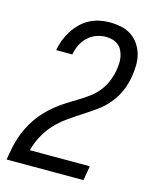

<svg xmlns="http://www.w3.org/2000/svg" viewBox="-112 -820 724 896"><g transform="rotate(15 250.0 -371.5)"><path d="M6 0 7 -1Q11 -28 16.5 -55.5Q22 -83 30.5 -109Q39 -135 52 -161Q65 -187 81.5 -210.5Q98 -234 118.5 -255Q139 -276 162 -294Q185 -312 209.5 -327.5Q234 -343 259 -358Q284 -373 307.5 -390.5Q331 -408 349 -430.5Q367 -453 378 -479.5Q389 -506 394 -533Q394 -534 394 -534Q394 -534 394 -535Q397 -551 398 -568Q399 -585 396 -600.5Q393 -616 386 -630.5Q379 -645 367 -654.5Q355 -664 339.5 -668.5Q324 -673 307 -673Q284 -673 260.5 -664.5Q237 -656 219 -638.5Q201 -621 190.5 -598.5Q180 -576 176 -553H98Q102 -578 111 -601.5Q120 -625 134 -647.5Q148 -670 167 -689Q186 -708 209.5 -720.5Q233 -733 258 -738Q283 -743 307 -743Q335 -743 362 -737.5Q389 -732 411 -717.5Q433 -703 448 -681Q463 -659 470 -633.5Q477 -608 476.5 -579.5Q476 -551 471 -523Q465 -487 450 -452.5Q435 -418 410.5 -389Q386 -360 354.5 -337.5Q323 -315 291 -294.5Q259 -274 227.5 -251.5Q196 -229 170.5 -201Q145 -173 127 -139Q109 -105 100 -70H390L378 0Z"/></g></svg>

Font: iosevka_custom_sans_ss08
Style: Italic
Weight: 400
Italic angle: -10°
Designer: Belleve Invis
Foundry: Belleve Invis
Version: Version 10.3.0; ttfautohint (v1.8.3)